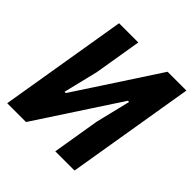

<svg xmlns="http://www.w3.org/2000/svg" viewBox="-184 -843 988 988"><g transform="rotate(45 309.5 -349.0)"><path d="M129 -698H269L226 -439L180 -250H189L292 -407L482 -698H619L503 0H363L406 -259L452 -448H443L337 -286L150 0H13Z"/></g></svg>

Font: iA Writer Mono V
Style: Regular
Weight: 400
Italic angle: -9.5°
Designer: Mike Abbink, Paul van der Laan, Pieter van Rosmalen
Foundry: Bold Monday
Version: Version 2.000